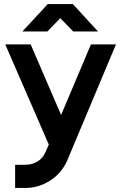

<svg xmlns="http://www.w3.org/2000/svg" viewBox="-20 -720 601 952"><path d="M91 -564H215L279 -630L343 -564H466L341 -700H217ZM6 -500 222 -3 206 33Q193 64 167 80Q140 97 105 97H55V212H105Q172 212 229 175Q257 157 277.5 133Q298 109 312 79L555 -500H431L283 -150L132 -500Z"/></svg>

Font: Unageo
Style: SemiBold
Weight: 600
Designer: Richard Sepsi
Foundry: Richard Sepsi
Version: Version 2.000